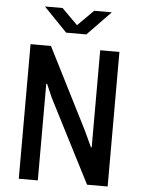

<svg xmlns="http://www.w3.org/2000/svg" viewBox="-59 -929 718 975"><g transform="rotate(5 300.0 -441.5)"><path d="M74 0V-686H178L388 -271L425 -191H429V-686H527V0H422L205 -424L175 -493L171 -492V0ZM249 -760 130 -883H220L317 -786H284L381 -883H471L352 -760Z"/></g></svg>

Font: Chivo Mono Medium
Style: Regular
Weight: 400
Monospace: yes
Version: Version 1.008